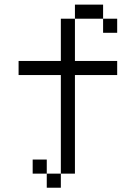

<svg xmlns="http://www.w3.org/2000/svg" viewBox="-20 -708 602 852"><path d="M62.5 -375H250V62.5H312.5V-375H500V-437.5H312.5V-625H250V-437.5H62.5ZM125 62.5H187.5V0H125ZM187.5 125H250V62.5H187.5ZM312.5 -625H437.5V-687.5H312.5ZM437.5 -562.5H500V-625H437.5Z"/></svg>

Font: ChillMoonMono
Style: Regular
Weight: 400
Designer: Warren2060
Foundry: ChillType
Version: Version 1.000;Glyphs 3.1.1 (3135)